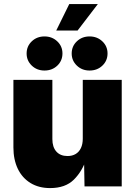

<svg xmlns="http://www.w3.org/2000/svg" viewBox="-20 -937 679 965"><path d="M231.9 8.3Q174.8 8.3 133.1 -17.3Q91.3 -43 69.3 -89.1Q47.4 -135.3 47.4 -195.8V-535.6H243.2V-237.8Q243.2 -197.8 263.2 -175.3Q283.2 -152.8 319.3 -152.8Q343.3 -152.8 360.4 -163.1Q377.4 -173.3 386.7 -192.9Q396 -212.4 396 -240.2V-535.6H591.8V0H404.8L402.3 -140.6H414.6Q394 -76.7 351.3 -34.2Q308.6 8.3 231.9 8.3ZM430.2 -582.5Q392.1 -582.5 366.2 -607.4Q340.3 -632.3 340.3 -668Q340.3 -704.6 366.2 -729.2Q392.1 -753.9 430.2 -753.9Q468.3 -753.9 494.4 -729.2Q520.5 -704.6 520.5 -668.5Q520.5 -631.8 494.6 -607.2Q468.8 -582.5 430.2 -582.5ZM203.6 -582.5Q165.5 -582.5 139.6 -607.4Q113.8 -632.3 113.8 -668Q113.8 -704.6 139.6 -729.2Q165.5 -753.9 203.6 -753.9Q241.7 -753.9 267.8 -729.2Q293.9 -704.6 293.9 -668.5Q293.9 -631.8 268.1 -607.2Q242.2 -582.5 203.6 -582.5ZM262.7 -783.7 328.1 -916.5H471.7L370.1 -783.7Z"/></svg>

Font: Inter 20pt Black
Style: Regular
Weight: 900
Version: Version 4.001;git-66647c0bb